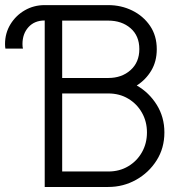

<svg xmlns="http://www.w3.org/2000/svg" viewBox="-20 -743 728 763"><path d="M157.7 0V-661.6Q117.2 -661.6 93.3 -635.3Q69.3 -608.9 69.3 -567.9Q69.3 -556.2 71.3 -549.8H1.5Q0 -557.1 0 -567.9Q0 -611.3 21.5 -646.5Q43 -681.6 78.6 -702.1Q114.3 -722.7 157.7 -722.7H410.2Q461.4 -722.7 505.4 -701.2Q549.3 -679.7 576.2 -640.4Q603 -601.1 603 -547.4Q603 -499 581.1 -462.4Q559.1 -425.8 523.4 -403.3Q572.3 -375.5 602.8 -326.7Q633.3 -277.8 633.3 -216.8Q633.3 -154.3 602.3 -105.5Q571.3 -56.6 520.5 -28.3Q469.7 0 410.2 0ZM227.1 -433.1H410.2Q463.9 -433.1 498.8 -464.4Q533.7 -495.6 533.7 -547.9Q533.7 -600.6 498.8 -630.9Q463.9 -661.1 410.2 -661.1H227.1ZM227.1 -61.5H410.2Q455.1 -61.5 489.7 -82.3Q524.4 -103 544.2 -138.2Q564 -173.3 564 -216.8Q564 -259.8 544.2 -294.9Q524.4 -330.1 489.7 -350.8Q455.1 -371.6 410.2 -371.6H227.1Z"/></svg>

Font: Giphurs Light
Style: Regular
Weight: 300
Version: Version 0.920; ttfautohint (v1.8.4.7-5d5b)